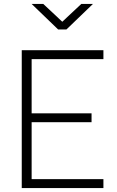

<svg xmlns="http://www.w3.org/2000/svg" viewBox="-20 -951 593 971"><path d="M90 0ZM140 -652V-378H443V-333H140V-45H503V0H90V-697H503V-652ZM140 -931H199L295 -841L391 -931H450L316 -802H274Z"/></svg>

Font: Cairo Light
Style: Regular
Weight: 300
Designer: Mohamed Gaber, the designers of Titillium
Foundry: Kief Type Foundry
Version: Version 2.009; ttfautohint (v1.5.33-1714) -l 8 -r 50 -G 200 